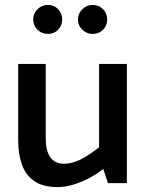

<svg xmlns="http://www.w3.org/2000/svg" viewBox="-20 -745 594 781"><path d="M383 -485V-146Q363 -130 339.5 -114.5Q316 -99 291 -89Q266 -79 241 -79Q202 -79 184 -106Q166 -133 166 -181V-485H54V-173Q54 -119 69 -76Q84 -33 119 -8.5Q154 16 215 16Q244 16 276.5 6.5Q309 -3 341 -19.5Q373 -36 400 -58L419 0H496V-485ZM175 -607Q200 -607 216.5 -624Q233 -641 233 -666Q233 -690 216.5 -707.5Q200 -725 175 -725Q150 -725 132.5 -707.5Q115 -690 115 -666Q115 -641 132.5 -624Q150 -607 175 -607ZM356 -607Q382 -607 399 -624Q416 -641 416 -666Q416 -690 399 -707.5Q382 -725 356 -725Q333 -725 315 -707.5Q297 -690 297 -666Q297 -641 315 -624Q333 -607 356 -607Z"/></svg>

Font: Catamaran SemiBold
Style: Regular
Weight: 600
Designer: Pria Ravichandran
Version: Version 2.000